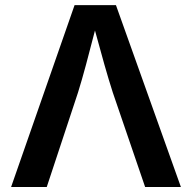

<svg xmlns="http://www.w3.org/2000/svg" viewBox="-20 -748 768 768"><path d="M24.4 0 278.3 -727.5H443.8L703.6 0H560.5L431.2 -377.9Q415 -428.2 397.7 -489.3Q380.4 -550.3 359.9 -626Q340.3 -549.8 323.7 -488Q307.1 -426.3 292 -377.9L167 0Z"/></svg>

Font: Inter SemiBold
Style: Regular
Weight: 600
Designer: Rasmus Andersson
Foundry: rsms
Version: Version 4.001;git-9221beed3